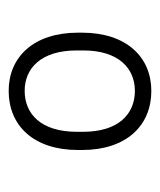

<svg xmlns="http://www.w3.org/2000/svg" viewBox="16 -754 361 432"><g transform="rotate(90 196.0 -537.5)"><path d="M184 -377C262 -377 317 -433 317 -533V-542C317 -642 262 -698 184 -698C108 -698 53 -642 53 -542V-533C53 -433 108 -377 184 -377ZM184 -413C133 -413 93 -450 93 -530V-545C93 -624 133 -661 184 -661C236 -661 276 -624 276 -545V-530C276 -450 236 -413 184 -413Z"/></g></svg>

Font: Chivo Light
Style: Regular
Weight: 300
Designer: Hector Gatti
Foundry: Omnibus-Type
Version: Version 1.003;PS 001.003;hotconv 1.0.70;makeotf.lib2.5.58329